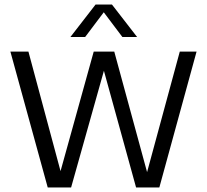

<svg xmlns="http://www.w3.org/2000/svg" viewBox="-20 -821 907 841"><path d="M189 0 25.5 -595H104.5L255.5 -33H234.5L390.5 -595H480.5L633.5 -33H615L767.5 -595H841L678 0H576L425.5 -546H445L291.5 0ZM288.5 -659 398.5 -801H470.5L580.5 -659H516L427.5 -776.5H441.5L353 -659Z"/></svg>

Font: Encode Sans SC SemiCondensed
Style: Regular
Weight: 400
Width: 4
Designer: Multiple Designers
Foundry: Impallari Type
Version: Version 3.002